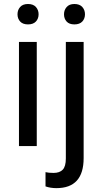

<svg xmlns="http://www.w3.org/2000/svg" viewBox="-20 -741 521 974"><path d="M166.5 0H76.2V-528.3H166.5ZM68.8 -668.5Q68.8 -690.4 82.3 -705.6Q95.7 -720.7 122.1 -720.7Q148.4 -720.7 162.1 -705.6Q175.8 -690.4 175.8 -668.5Q175.8 -646.5 162.1 -631.8Q148.4 -617.2 122.1 -617.2Q95.7 -617.2 82.3 -631.8Q68.8 -646.5 68.8 -668.5ZM404.3 -528.3V61Q404.3 213.4 266.1 213.4Q236.3 213.4 210.9 204.6V132.3Q226.6 136.2 252 136.2Q282.2 136.2 298.1 119.9Q314 103.5 314 63V-528.3ZM304.7 -668.5Q304.7 -689.9 318.1 -705.3Q331.5 -720.7 357.4 -720.7Q383.8 -720.7 397.5 -705.6Q411.1 -690.4 411.1 -668.5Q411.1 -646.5 397.5 -631.8Q383.8 -617.2 357.4 -617.2Q331.1 -617.2 317.9 -631.8Q304.7 -646.5 304.7 -668.5Z"/></svg>

Font: APIMedia Roboto
Style: Regular
Weight: 400
Designer: Google
Version: Version 2.137; 2017